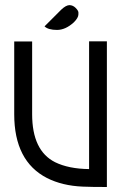

<svg xmlns="http://www.w3.org/2000/svg" viewBox="-20 -747 504 764"><path d="M405.3 -2.9Q343.3 -2.9 309.1 -4.4Q228 -7.8 167 -38.6Q36.6 -105.5 36.6 -292.5V-582H107.9V-292.5Q107.9 -147.5 199.2 -101.6Q252.9 -75.2 334.5 -74.2V-582.5H405.3ZM207 -627.9Q171.9 -627.9 157.2 -642.1L223.6 -708.5Q242.7 -726.6 256.8 -726.6Q270.5 -726.1 281 -715.6Q291.5 -705.1 292 -697.8V-689.9Q292 -676.3 273.9 -658.2Q240.7 -627.9 207 -627.9Z"/></svg>

Font: Greenwashing Machine
Style: Regular
Weight: 400
Designer: Tup Wanders
Foundry: Free font, DO NOT SELL
Version: Version 1.00;August 10, 2023;FontCreator 11.5.0.2430 64-bit